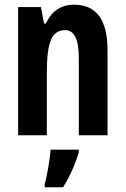

<svg xmlns="http://www.w3.org/2000/svg" viewBox="-20 -575 534 816"><path d="M175 -475H167L154 -545H57V0H179V-266Q179 -364 196.5 -405.5Q214 -447 257 -447Q315 -447 315 -328V0H437V-362Q437 -555 295 -555Q212 -555 175 -475ZM195 61Q193 91 185 137Q177 183 170 208V221H248Q290 154 315 72V61Z"/></svg>

Font: Noto Sans UI Condensed
Style: Bold
Weight: 700
Width: 3
Designer: Monotype Design Team
Foundry: Monotype Imaging Inc.
Version: 1.001